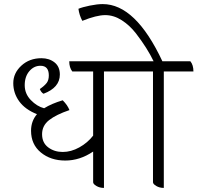

<svg xmlns="http://www.w3.org/2000/svg" viewBox="-20 -900 967 940"><path d="M633 -550H489V20Q468 20 452 10.5Q436 1 436 -8V-158Q371 -114 299.5 -114Q228 -114 180 -153.5Q132 -193 132 -260Q132 -307 161 -341Q103 -364 74 -404Q45 -444 45 -493Q45 -542 84.5 -578.5Q124 -615 183 -615Q221 -615 247 -594.5Q273 -574 273 -535Q273 -471 193 -441Q181 -448 175 -464Q199 -481 209 -494.5Q219 -508 219 -531Q219 -578 178 -578Q146 -578 123.5 -551.5Q101 -525 101 -483Q101 -441 131 -410Q161 -379 196 -370Q233 -393 287 -409Q311 -385 320 -361Q255 -339 220.5 -312Q186 -285 186 -243Q186 -201 216 -178.5Q246 -156 287 -156Q328 -156 368.5 -178.5Q409 -201 436 -236V-550H334Q319 -569 319 -600H618Q633 -582 633 -550Z M927 -550H782V20Q761 20 745 10.5Q729 1 729 -8V-550H599Q584 -569 584 -600H732Q702 -663 646 -736Q615 -776 576 -801Q537 -826 495 -826Q453 -826 383 -798Q368 -826 364 -857Q383 -865 419.5 -872.5Q456 -880 483 -880Q644 -880 775 -600H912Q927 -582 927 -550Z"/></svg>

Font: Karma Light
Style: Regular
Weight: 300
Designer: Joana Correia
Foundry: Indian Type Foundry
Version: Version 1.202;PS 1.0;hotconv 1.0.78;makeotf.lib2.5.61930; tt